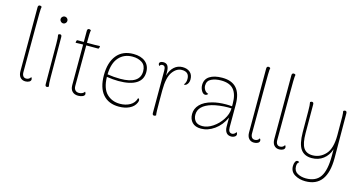

<svg xmlns="http://www.w3.org/2000/svg" viewBox="-93 -1163 3490 1839"><g transform="rotate(15 1651.5 -244.0)"><path d="M94 -73V-706Q94 -728 113 -728Q123 -728 131 -720Q127 -710 126 -656.5Q125 -603 125 -524L124 -71Q124 -46 134.5 -32Q145 -18 165 -18Q179 -18 191 -25Q203 -32 209 -45Q218 -35 218 -24Q218 -8 202 1Q186 10 164 10Q132 10 113 -11.5Q94 -33 94 -73Z M336 -654Q336 -668 346.5 -678Q357 -688 370 -688Q384 -688 394 -678Q404 -668 404 -654Q404 -641 394 -630.5Q384 -620 370 -620Q357 -620 346.5 -630.5Q336 -641 336 -654ZM395 0Q387 8 377 8Q360 8 360 -14L358 -417Q358 -480 352 -504Q360 -512 370 -512Q387 -512 387 -490L389 -87Q389 -24 395 0Z M768 -502 767 -488Q765 -474 756 -474H639V-428L638 -71Q638 -46 651 -31Q664 -16 689 -16Q707 -16 722 -23.5Q737 -31 743 -43Q752 -33 752 -22Q752 -6 733 3Q714 12 688 12Q651 12 629.5 -9.5Q608 -31 608 -71V-474H594Q560 -474 534 -472L535 -486Q537 -500 546 -500H608V-610Q608 -632 627 -632Q637 -632 645 -624Q639 -610 639 -500H716Q748 -500 768 -502Z M1264 -95Q1264 -87 1258 -72Q1240 -31 1195 -9.5Q1150 12 1091 12Q989 12 932.5 -53Q876 -118 876 -243Q876 -369 933.5 -440.5Q991 -512 1099 -512Q1174 -512 1217.5 -476Q1261 -440 1261 -375Q1261 -300 1200.5 -262Q1140 -224 1024 -224Q972 -224 908 -234Q911 -119 963 -68Q1015 -17 1094 -17Q1151 -17 1194 -41.5Q1237 -66 1250 -115Q1264 -110 1264 -95ZM908 -259Q971 -249 1036 -249Q1131 -249 1180.5 -280.5Q1230 -312 1230 -375Q1230 -433 1191.5 -459Q1153 -485 1097 -485Q1013 -485 962 -428Q911 -371 908 -259Z M1688 -418Q1688 -392 1676.5 -374.5Q1665 -357 1651 -354Q1644 -353 1639 -355Q1651 -370 1655 -384Q1659 -398 1659 -414Q1659 -484 1586 -484Q1533 -484 1493.5 -429Q1454 -374 1454 -247V-132Q1454 -76 1455 -45Q1456 -14 1459 0Q1451 8 1440 8Q1423 8 1423 -14V-432Q1423 -459 1416 -470.5Q1409 -482 1393 -482Q1374 -482 1366 -464Q1356 -475 1356 -486Q1356 -497 1367 -503.5Q1378 -510 1396 -510Q1425 -510 1438.5 -489.5Q1452 -469 1452 -427V-392Q1468 -450 1503 -481Q1538 -512 1586 -512Q1632 -512 1660 -487.5Q1688 -463 1688 -418Z M2254 -24Q2254 -9 2239 0.5Q2224 10 2206 10Q2172 10 2155.5 -12Q2139 -34 2139 -73V-160Q2102 -79 2038 -33.5Q1974 12 1906 12Q1848 12 1818 -19.5Q1788 -51 1788 -102Q1788 -156 1827.5 -197Q1867 -238 1945 -259Q2005 -275 2081 -275Q2111 -275 2139 -272V-298Q2139 -392 2099.5 -438Q2060 -484 1974 -484Q1919 -484 1878.5 -464.5Q1838 -445 1838 -397Q1838 -375 1851 -354.5Q1864 -334 1888 -328Q1883 -319 1875 -315.5Q1867 -312 1861 -312Q1840 -312 1824.5 -338.5Q1809 -365 1809 -395Q1809 -453 1854.5 -482.5Q1900 -512 1980 -512Q2169 -512 2169 -298V-71Q2169 -18 2207 -18Q2217 -18 2228 -25.5Q2239 -33 2245 -45Q2254 -35 2254 -24ZM2139 -251Q2129 -252 2105 -252Q2066 -252 2022 -246.5Q1978 -241 1947 -232Q1820 -194 1820 -104Q1820 -66 1842 -40.5Q1864 -15 1912 -15Q1962 -15 2014.5 -50Q2067 -85 2102.5 -140Q2138 -195 2139 -251Z M2361 -73V-706Q2361 -728 2380 -728Q2390 -728 2398 -720Q2394 -710 2393 -656.5Q2392 -603 2392 -524L2391 -71Q2391 -46 2401.5 -32Q2412 -18 2432 -18Q2446 -18 2458 -25Q2470 -32 2476 -45Q2485 -35 2485 -24Q2485 -8 2469 1Q2453 10 2431 10Q2399 10 2380 -11.5Q2361 -33 2361 -73Z M2611 -73V-706Q2611 -728 2630 -728Q2640 -728 2648 -720Q2644 -710 2643 -656.5Q2642 -603 2642 -524L2641 -71Q2641 -46 2651.5 -32Q2662 -18 2682 -18Q2696 -18 2708 -25Q2720 -32 2726 -45Q2735 -35 2735 -24Q2735 -8 2719 1Q2703 10 2681 10Q2649 10 2630 -11.5Q2611 -33 2611 -73Z M3216 -46Q3216 240 3002 240Q2941 240 2895.5 212.5Q2850 185 2850 130Q2850 105 2858.5 88Q2867 71 2881 71Q2893 71 2899 80Q2879 91 2879 123Q2879 171 2915.5 191.5Q2952 212 3000 212Q3098 212 3141.5 147Q3185 82 3185 -62V-127Q3165 -63 3117 -26.5Q3069 10 3003 10Q2930 10 2894 -40Q2858 -90 2857 -207L2856 -417Q2856 -480 2850 -504Q2858 -512 2868 -512Q2885 -512 2885 -490L2886 -206Q2886 -105 2914 -61.5Q2942 -18 3004 -18Q3078 -18 3131.5 -75.5Q3185 -133 3185 -267Q3185 -411 3184 -449.5Q3183 -488 3179 -504Q3187 -512 3197 -512Q3214 -512 3214 -490Z"/></g></svg>

Font: Arima Madurai Thin
Style: Regular
Weight: 250
Designer: Joana Correia and Natanael Gama
Foundry: NDISCOVER
Version: Version 1.019; ttfautohint (v1.5) -l 7 -r 28 -G 50 -x 13 -D 